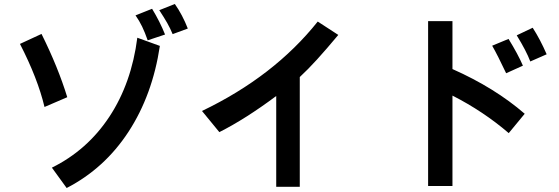

<svg xmlns="http://www.w3.org/2000/svg" viewBox="-20 -819 2800 962"><path d="M845 -648Q833 -677 818 -703.5Q803 -730 778 -768L856 -799Q894 -745 921 -676ZM720 -617Q706 -657 692 -686Q678 -715 659 -742L742 -775Q781 -711 807 -646ZM203 -283Q169 -426 80 -599L188 -649Q271 -482 317 -332ZM240 21Q418 -67 528.5 -235Q639 -403 668 -630L781 -589Q744 -343 624 -159Q504 25 314 123Z M1482 117H1364V-338Q1210 -223 1079 -157L992 -263Q1353 -436 1572 -711L1675 -644Q1614 -571 1568.5 -521Q1523 -471 1482 -433Z M2529 -152Q2402 -261 2247 -340V113H2125V-713H2247V-473Q2459 -379 2609 -249ZM2637 -511Q2617 -564 2569 -642L2649 -680Q2687 -621 2719 -547ZM2516 -452Q2474 -541 2446 -590L2528 -624Q2575 -548 2600 -490Z"/></svg>

Font: LINE Seed Sans KR Bold
Style: Regular
Weight: 700
Designer: LINE BX Design & Sandoll Inc & Dalton Maag Ltd
Foundry: Sandoll Inc.
Version: Version 1.000